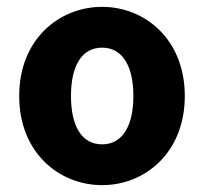

<svg xmlns="http://www.w3.org/2000/svg" viewBox="-20 -528 595 560"><path d="M278 12C403 12 519 -83 519 -248C519 -413 403 -508 278 -508C152 -508 36 -413 36 -248C36 -83 152 12 278 12ZM278 -107C217 -107 187 -162 187 -248C187 -334 217 -389 278 -389C338 -389 369 -334 369 -248C369 -162 338 -107 278 -107Z"/></svg>

Font: Giro Sans Regular
Style: Bold
Weight: 700
Designer: Paul D. Hunt
Foundry: Adobe Systems Incorporated
Version: Version 1.000;PS 1.0;hotconv 1.0.88;makeotf.lib2.5.647800